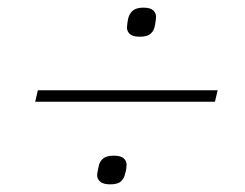

<svg xmlns="http://www.w3.org/2000/svg" viewBox="-20 -557 640 502"><path d="M542 -291H72L79 -321H549ZM268 -75Q250 -75 242 -82Q234 -89 234 -98Q234 -103 235.5 -110Q237 -117 238 -122Q240 -134 249 -142Q258 -150 277 -150Q296 -150 303.5 -143Q311 -136 311 -126Q311 -122 310 -115Q309 -108 307 -103Q305 -91 296.5 -83Q288 -75 268 -75ZM346 -461Q327 -461 319.5 -468Q312 -475 312 -485Q312 -489 313 -496.5Q314 -504 315 -508Q318 -521 327 -529Q336 -537 355 -537Q373 -537 380.5 -530Q388 -523 388 -513Q388 -509 387 -502Q386 -495 385 -490Q383 -477 374 -469Q365 -461 346 -461Z"/></svg>

Font: IBM Plex Sans ExtraLight
Style: Italic
Weight: 250
Italic angle: -11.31°
Designer: Mike Abbink, Paul van der Laan, Pieter van Rosmalen
Foundry: Bold Monday
Version: Version 3.201